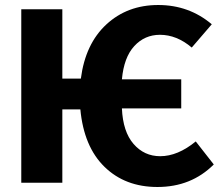

<svg xmlns="http://www.w3.org/2000/svg" viewBox="-20 -730 881 767"><path d="M762 -165 834 -73Q744 17 609 17Q480 17 397.5 -63.5Q315 -144 301 -293H229V0H65V-693H229V-416H303Q321 -555 405 -632.5Q489 -710 612 -710Q735 -710 826 -633L746 -540Q686 -591 619 -591Q558 -591 516.5 -546Q475 -501 467 -413H704V-297H467Q471 -204 513.5 -155Q556 -106 620 -106Q690 -106 762 -165Z"/></svg>

Font: FiraGO
Style: Bold
Weight: 700
Designer: bBox Type
Foundry: bBox Type GmbH
Version: Version 1.001;PS 001.001;hotconv 1.0.88;makeotf.lib2.5.64775